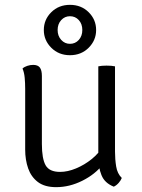

<svg xmlns="http://www.w3.org/2000/svg" viewBox="-20 -764 586 793"><path d="M455 -138Q455 -106 459.8 -76.5Q464.5 -47 483 -29Q479.5 -19.5 470.5 -9Q461.5 1.5 450 7Q412 -8 399 -41Q386 -74 386 -113V-490Q399.5 -493 420 -493Q441.5 -493 455 -490ZM84 -397Q84 -421 82 -442.8Q80 -464.5 73 -481Q80.5 -488 92.8 -492Q105 -496 117 -496Q136.5 -496 144.8 -484.8Q153 -473.5 153 -450V-169Q153 -108.5 168.5 -81.2Q184 -54 228 -54Q259.5 -54 294.2 -68.5Q329 -83 358.8 -107Q388.5 -131 405 -160V-85Q373 -44 320 -17.5Q267 9 212 9Q164.5 9 136.5 -12.2Q108.5 -33.5 96.2 -68.8Q84 -104 84 -146ZM161 -640Q161 -597.5 191.8 -566.8Q222.5 -536 269 -536Q315.5 -536 346.2 -566.8Q377 -597.5 377 -640Q377 -683 346.2 -713.5Q315.5 -744 269 -744Q222.5 -744 191.8 -713.5Q161 -683 161 -640ZM218 -640Q218 -665 232.8 -681Q247.5 -697 269 -697Q291 -697 305.5 -681Q320 -665 320 -640Q320 -615.5 305.5 -599.2Q291 -583 269 -583Q247.5 -583 232.8 -599.2Q218 -615.5 218 -640Z"/></svg>

Font: Signika Negative Light
Style: Regular
Weight: 300
Designer: Anna Giedry
Foundry: Anna Giedry
Version: Version 2.001